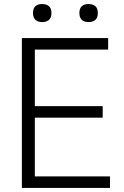

<svg xmlns="http://www.w3.org/2000/svg" viewBox="-20 -928 610 948"><path d="M188 -819Q167 -819 155 -830Q143 -841 143 -864Q143 -887 155 -897.5Q167 -908 188 -908Q209 -908 221.5 -897.5Q234 -887 234 -864Q234 -840 221.5 -829.5Q209 -819 188 -819ZM418 -819Q372 -819 372 -864Q372 -908 418 -908Q438 -908 450.5 -897.5Q463 -887 463 -864Q463 -840 450.5 -829.5Q438 -819 418 -819ZM88 -740H514V-683H152V-404H487V-347H152V-57H523V0H88Z"/></svg>

Font: Encode Sans Narrow
Style: Light
Weight: 300
Designer: Pablo Impallari, Andres Torresi
Foundry: Pablo Impallari, Andres Torresi
Version: Version 1.000; ttfautohint (v1.00) -l 8 -r 50 -G 200 -x 14 -